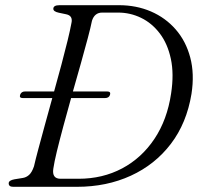

<svg xmlns="http://www.w3.org/2000/svg" viewBox="-20 -720 797 740"><path d="M13.5 -13.5Q13.5 -25 36 -29L67 -34Q81 -36 92 -45.8Q103 -55.5 111 -79Q116.5 -103.5 127.5 -144.5Q138.5 -185.5 152.5 -236.8Q166.5 -288 181.5 -342H68Q53.5 -342 57.5 -354.5Q62 -367.5 76.5 -367.5H188.5Q203.5 -421 217 -471.8Q230.5 -522.5 240.5 -563.5Q250.5 -604.5 255 -629.5Q262.5 -659.5 235 -665L206.5 -671Q185.5 -675.5 185.5 -686Q185.5 -700 209.5 -700H438.5Q505.5 -700 561.8 -675.8Q618 -651.5 657.2 -606.5Q696.5 -561.5 713.2 -498.5Q730 -435.5 718 -358Q699.5 -245.5 638.5 -165.5Q577.5 -85.5 484.2 -42.8Q391 0 276.5 0H31Q13.5 0 13.5 -13.5ZM282.5 -31Q375.5 -31 450.8 -71Q526 -111 575.2 -184.8Q624.5 -258.5 639.5 -360Q651 -435 638.5 -493.2Q626 -551.5 595.8 -591.2Q565.5 -631 523.8 -651.2Q482 -671.5 435.5 -671.5H374Q344.5 -671.5 334.5 -640Q329.5 -615 318.2 -572.5Q307 -530 292 -476.8Q277 -423.5 261 -367.5H393Q408 -367.5 404 -354.5Q400 -342 384.5 -342H254Q238 -285.5 223.8 -232.2Q209.5 -179 199.2 -136.8Q189 -94.5 185.5 -70Q179.5 -31 213.5 -31Z"/></svg>

Font: Fraunces 9pt S000 Light
Style: Italic
Weight: 300
Italic angle: -16°
Version: Version 1.000; ttfautohint (v1.8.3)